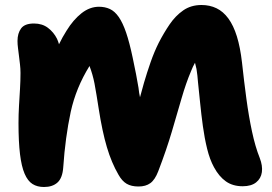

<svg xmlns="http://www.w3.org/2000/svg" viewBox="-20 -736 1090 768"><path d="M156 12Q129 12 110 0Q91 -12 78.5 -41Q66 -70 60 -119.5Q54 -169 54 -243Q54 -278 56 -312.5Q58 -347 60 -380Q62 -413 62 -444Q62 -461 60 -478Q58 -495 56 -511.5Q54 -528 52 -543.5Q50 -559 50 -572Q50 -603 64.5 -622.5Q79 -642 116 -642Q149 -642 172 -624.5Q195 -607 208 -581Q213 -570 216 -559Q230 -588 246 -613Q273 -657 306 -683Q339 -709 376 -709Q400 -709 419.5 -700Q439 -691 455 -668Q471 -645 484.5 -605.5Q498 -566 511 -504Q526 -434 534 -385Q536 -365 540 -347Q548 -375 556 -405Q568 -446 582.5 -487.5Q597 -529 615 -565Q635 -604 658.5 -638.5Q682 -673 713 -694.5Q744 -716 786 -716Q819 -716 846 -703Q873 -690 893.5 -662Q914 -634 927.5 -590.5Q941 -547 948 -486Q956 -412 965.5 -341.5Q975 -271 988 -210Q1001 -149 1019 -104Q1031 -73 1027.5 -47.5Q1024 -22 1004.5 -6.5Q985 9 951 9Q911 9 883.5 -10.5Q856 -30 836 -67Q819 -98 808.5 -141Q798 -184 791.5 -231.5Q785 -279 780.5 -324.5Q776 -370 772 -407Q770 -435 766 -460Q763 -472 760 -485Q751 -469 744 -451Q724 -404 706.5 -343.5Q689 -283 667.5 -210Q646 -137 613 -51Q600 -17 581.5 -3.5Q563 10 534 10Q505 10 486.5 -1Q468 -12 454 -37Q426 -85 407.5 -147.5Q389 -210 375 -300Q366 -359 358 -402Q351 -438 338 -472Q284 -385 263 -289Q241 -186 233 -67Q230 -24 210 -6Q190 12 156 12Z"/></svg>

Font: Shantell Sans Light ExtraBold
Style: Regular
Weight: 800
Version: Version 1.011;[c5ecc13dd]